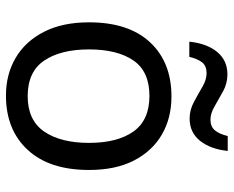

<svg xmlns="http://www.w3.org/2000/svg" viewBox="-90 -685 785 645"><g transform="rotate(90 302.5 -362.5)"><path d="M551 -269Q551 -136 483.5 -63Q416 10 301 10Q230 10 174.5 -22.5Q119 -55 87 -117.5Q55 -180 55 -269Q55 -402 122 -474Q189 -546 304 -546Q377 -546 432.5 -513.5Q488 -481 519.5 -419.5Q551 -358 551 -269ZM146 -269Q146 -174 183.5 -118.5Q221 -63 303 -63Q384 -63 422 -118.5Q460 -174 460 -269Q460 -364 422 -418Q384 -472 302 -472Q220 -472 183 -418Q146 -364 146 -269ZM120 -606Q126 -665 154.5 -699.5Q183 -734 230 -734Q260 -734 286.5 -719.5Q313 -705 337 -691Q361 -677 382 -677Q405 -677 417.5 -691.5Q430 -706 437 -735H487Q481 -677 453 -642Q425 -607 378 -607Q350 -607 323.5 -621Q297 -635 272.5 -649.5Q248 -664 226 -664Q202 -664 190 -649.5Q178 -635 171 -606Z"/></g></svg>

Font: Noto Sans Lao
Style: Regular
Weight: 400
Designer: Monotype Design Team
Foundry: Monotype Imaging Inc.
Version: Version 2.003; ttfautohint (v1.8.4.7-5d5b)